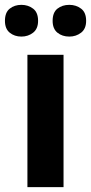

<svg xmlns="http://www.w3.org/2000/svg" viewBox="-35 -772 375 792"><path d="M227.1 0H78.1V-545.9H227.1ZM-14.6 -686Q-14.6 -720.7 5.1 -736.3Q24.9 -752 53.2 -752Q81.1 -752 101.6 -736.3Q122.1 -720.7 122.1 -686Q122.1 -653.3 101.6 -637.2Q81.1 -621.1 53.2 -621.1Q24.9 -621.1 5.1 -637.2Q-14.6 -653.3 -14.6 -686ZM182.1 -686Q182.1 -720.7 201.9 -736.3Q221.7 -752 251 -752Q278.8 -752 299.6 -736.3Q320.3 -720.7 320.3 -686Q320.3 -653.3 299.6 -637.2Q278.8 -621.1 251 -621.1Q221.7 -621.1 201.9 -637.2Q182.1 -653.3 182.1 -686Z"/></svg>

Font: Wonky
Style: Regular
Weight: 400
Designer: Monotype Design Team
Foundry: Monotype Imaging Inc.
Version: Version 3.000